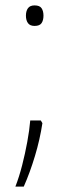

<svg xmlns="http://www.w3.org/2000/svg" viewBox="-20 -562 257 711"><path d="M108 -466Q91 -466 83.5 -476.5Q76 -487 76 -504Q76 -521 83.5 -531.5Q91 -542 108 -542Q127 -542 134 -531.5Q141 -521 141 -504Q141 -487 134 -476.5Q127 -466 108 -466ZM131 -116 137 -106Q128 -46 109.5 15.5Q91 77 68 129H37Q51 93 62 50Q73 7 81 -36.5Q89 -80 92 -116Z"/></svg>

Font: Noto Sans Tamil SemiCondensed ExtraLight
Style: Regular
Weight: 200
Width: 4
Designer: Jelle Bosma - Monotype Design Team
Foundry: Monotype Imaging Inc.
Version: Version 2.004; ttfautohint (v1.8.4.7-5d5b)